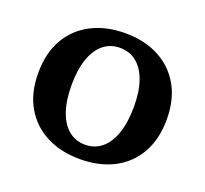

<svg xmlns="http://www.w3.org/2000/svg" viewBox="-98 -638 816 764"><g transform="rotate(20 310.0 -255.5)"><path d="M310 11Q230 11 168.5 -20.5Q107 -52 72.5 -111.5Q38 -171 38 -255Q38 -340 72.5 -399.5Q107 -459 168.5 -490.5Q230 -522 310 -522Q391 -522 452 -490.5Q513 -459 547.5 -399.5Q582 -340 582 -255Q582 -171 547.5 -111Q513 -51 452 -20Q391 11 310 11ZM310 -50Q351 -50 380.5 -74.5Q410 -99 426 -146Q442 -193 442 -260Q442 -323 426 -368Q410 -413 380.5 -436.5Q351 -460 310 -460Q270 -460 240.5 -436Q211 -412 195 -366Q179 -320 179 -255Q179 -190 195 -144Q211 -98 240.5 -74Q270 -50 310 -50Z"/></g></svg>

Font: Montagu Slab 120pt Medium
Style: Regular
Weight: 500
Designer: Florian Karsten
Foundry: Florian Karsten
Version: Version 1.000